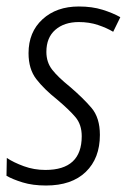

<svg xmlns="http://www.w3.org/2000/svg" viewBox="-23 -562 392 592"><path d="M119 10Q198 10 241.5 -32Q285 -74 285 -146Q285 -199 259 -229.5Q233 -260 192 -295Q156 -324 138 -347Q120 -370 120 -402Q120 -446 147.5 -470Q175 -494 220 -494Q252 -494 279 -485Q306 -476 326 -464L348 -509Q325 -522 293 -532Q261 -542 220 -542Q151 -542 108 -502.5Q65 -463 65 -398Q65 -349 89 -318Q113 -287 152 -256Q190 -224 209.5 -201Q229 -178 229 -142Q229 -38 117 -38Q82 -38 50.5 -49.5Q19 -61 -2 -75L-3 -20Q16 -9 47 0.5Q78 10 119 10Z"/></svg>

Font: Noto Sans Display SemiCondensed Light
Style: Italic
Weight: 300
Width: 4
Italic angle: -12°
Designer: Monotype Design Team
Foundry: Monotype Imaging Inc.
Version: Version 1.900